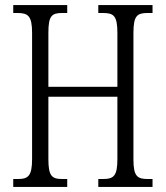

<svg xmlns="http://www.w3.org/2000/svg" viewBox="-20 -734 650 754"><path d="M32 0H244V-31H225C183 -31 170 -43 170 -110V-354H441V-110C441 -43 427 -31 384 -31H366V0H579V-31H560C519 -31 504 -42 504 -108V-604C504 -672 518 -683 560 -683H579V-714H366V-683H384C427 -683 441 -672 441 -604V-393H170V-605C170 -672 183 -683 225 -683H244V-714H32V-683H48C90 -683 106 -672 106 -605V-110C106 -43 91 -31 50 -31H32Z"/></svg>

Font: Noto Serif Hebrew ExtraCondensed Light
Style: Regular
Weight: 300
Width: 2
Designer: Monotype Design Team
Foundry: Monotype Imaging Inc.
Version: Version 2.004